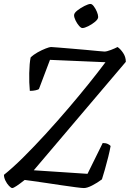

<svg xmlns="http://www.w3.org/2000/svg" viewBox="-30 -952 657 972"><path d="M32 0Q26 0 15.5 -11Q5 -22 -2.5 -37.5Q-10 -53 -10 -67Q33 -101 87.5 -155Q142 -209 201 -273.5Q260 -338 318 -406Q370 -467 418 -526.5Q466 -586 504 -637L223 -649L167 -501Q163 -498 150.5 -495Q138 -492 121 -492Q117 -533 118 -582Q119 -631 125 -661Q139 -675 160.5 -687Q182 -699 201.5 -706.5Q221 -714 228 -714Q235 -714 263.5 -711.5Q292 -709 330 -706Q368 -703 405 -699.5Q442 -696 468.5 -693.5Q495 -691 499 -691Q510 -691 531 -699Q552 -707 565 -714Q579 -705 593 -684.5Q607 -664 607 -639L141 -90L413 -72L490 -228Q506 -228 516 -223Q526 -218 530 -213Q526 -190 518 -157.5Q510 -125 501 -94Q492 -63 486 -44Q462 -26 436.5 -13Q411 0 395 0Q385 0 354 -4Q323 -8 282.5 -14Q242 -20 202 -26Q162 -32 132.5 -36Q103 -40 95 -41Q71 -22 54.5 -11Q38 0 32 0ZM387 -810Q380 -810 370 -821.5Q360 -833 352.5 -848.5Q345 -864 345 -875Q345 -886 361.5 -899Q378 -912 398 -922Q418 -932 428 -932Q436 -932 445 -920Q454 -908 460.5 -892.5Q467 -877 467 -866Q467 -855 451.5 -842Q436 -829 417 -819.5Q398 -810 387 -810Z"/></svg>

Font: Texturina 72pt 72pt Regular
Style: Italic
Weight: 400
Italic angle: -11°
Designer: Guillermo Torres Carreño
Foundry: Omnibus-Type
Version: Version 1.002; ttfautohint (v1.8.3)